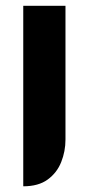

<svg xmlns="http://www.w3.org/2000/svg" viewBox="-20 -644 306 663"><path d="M60.3 -0.7V-624H206.1V-162.1Q206.1 -121.3 191.3 -84.3Q176.6 -47.3 144.6 -24Q112.7 -0.7 60.3 -0.7Z"/></svg>

Font: Mada
Style: Regular
Weight: 400
Designer: Khaled Hosny
Version: Version 1.5